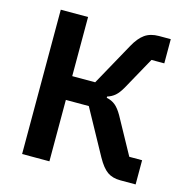

<svg xmlns="http://www.w3.org/2000/svg" viewBox="-103 -797 878 897"><g transform="rotate(15 335.5 -349.0)"><path d="M82 -698H214V-412H325L439 -618Q462 -660 489 -679Q516 -698 557 -698H614V-581H552L465 -424Q449 -396 433.5 -382.5Q418 -369 396 -362V-356Q421 -351 438.5 -336.5Q456 -322 473 -292L569 -117H631V0H557Q519 0 494 -17.5Q469 -35 444 -80L325 -297H214V0H82Z"/></g></svg>

Font: IBM Plex Sans SmBld
Style: Regular
Weight: 600
Designer: Mike Abbink, Paul van der Laan, Pieter van Rosmalen
Foundry: Bold Monday
Version: Version 3.005